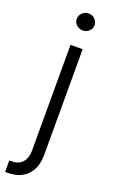

<svg xmlns="http://www.w3.org/2000/svg" viewBox="-196 -752 581 988"><g transform="rotate(20 94.5 -257.5)"><path d="M138.7 -530.3V48.8Q138.7 119.1 100.6 159.2Q62.5 199.2 -5.9 199.2H-20.5V136.7H-6.8Q30.8 136.7 51.5 113.5Q72.3 90.3 72.3 48.8V-530.3ZM56.6 -667Q56.6 -686 71 -700Q85.4 -713.9 105.5 -713.9Q125.5 -713.9 139.9 -700Q154.3 -686 154.3 -667Q154.3 -647.9 139.9 -634.5Q125.5 -621.1 105.5 -621.1Q85.4 -621.1 71 -634.5Q56.6 -647.9 56.6 -667Z"/></g></svg>

Font: Pretendard Light
Style: Regular
Weight: 300
Designer: Base glyphs from Inter by Rasmus Andersson; Hangeul glyphs from Noto Sans CJK(Source Han Sans) by Jang Soo-young and Kan
Foundry: Kil Hyung-jin
Version: Version 1.309